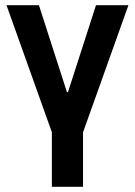

<svg xmlns="http://www.w3.org/2000/svg" viewBox="-20 -720 520 740"><path d="M180 0V-210L5 -700H130L238 -365H242L350 -700H475L300 -210V0Z"/></svg>

Font: Cuprum
Style: Bold
Weight: 700
Designer: Jovanny Lemonad
Foundry: Jovanny Lemonad
Version: Version 2.000